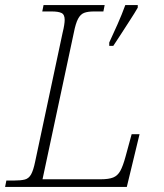

<svg xmlns="http://www.w3.org/2000/svg" viewBox="-34 -734 645 754"><path d="M395 -567Q410 -599 427.5 -638.5Q445 -678 458 -714H507V-704Q495 -683 477 -655.5Q459 -628 441.5 -600.5Q424 -573 411 -554H395ZM-14 0 -9 -25H20Q48 -25 63.5 -29Q79 -33 88 -49Q97 -65 104 -99L212 -606Q216 -622 218 -635Q220 -648 220 -656Q220 -677 207.5 -683Q195 -689 169 -689H132L137 -714H377L372 -689H335Q311 -689 296.5 -683.5Q282 -678 272.5 -660Q263 -642 256 -606L133 -30H362Q393 -30 410.5 -37Q428 -44 438.5 -63Q449 -82 459 -119L483 -207H514L464 0Z"/></svg>

Font: Noto Serif ExtraLight
Style: Italic
Weight: 200
Italic angle: -12°
Designer: Monotype Design Team
Foundry: Monotype Imaging Inc.
Version: Version 2.014; ttfautohint (v1.8.4.7-5d5b)